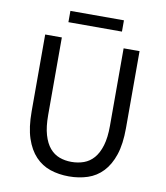

<svg xmlns="http://www.w3.org/2000/svg" viewBox="-96 -964 912 1056"><g transform="rotate(10 360.5 -436.0)"><path d="M360 13Q304 13 256 -3Q208 -19 172.5 -56.5Q137 -94 117 -154Q97 -214 97 -303V-733H190V-300Q190 -234 203 -189.5Q216 -145 239 -118Q262 -91 293 -79.5Q324 -68 360 -68Q397 -68 429 -79.5Q461 -91 484.5 -118Q508 -145 521.5 -189.5Q535 -234 535 -300V-733H624V-303Q624 -214 604 -154Q584 -94 548.5 -56.5Q513 -19 464.5 -3Q416 13 360 13ZM211 -885H510V-822H211Z"/></g></svg>

Font: SpoqaHanSans-Regular
Style: Regular
Weight: 400
Designer: [Spoqa Han Sans] Dong-huui Kim \uAE40 \uB3D9 \uD718  Younghwa Kang \uAC15 \uC601 \uD654  [Noto Sans] Ryoko NISHIZUKA \u8
Foundry: Spoqa (http://www.spoqa-han-sans.com)
Version: Version 2.000